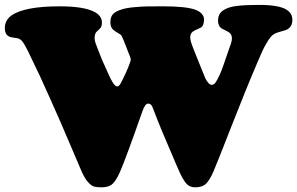

<svg xmlns="http://www.w3.org/2000/svg" viewBox="-25 -741 1232 796"><path d="M920.9 -527.3Q922.9 -533.7 926.5 -543.5Q930.2 -553.2 931.9 -558.3Q933.6 -563.5 935.1 -570.3Q936.5 -577.1 936.5 -582.5Q936.5 -601.1 919.4 -609.9Q894.5 -622.1 892.1 -624Q878.9 -634.8 878.9 -654.8Q878.9 -668.9 883.8 -679.4Q888.7 -689.9 899.2 -697.3Q909.7 -704.6 923.1 -709.2Q936.5 -713.9 956.8 -716.3Q977.1 -718.8 998 -719.7Q1019 -720.7 1047.9 -720.7Q1089.8 -720.7 1118.2 -715.8Q1146.5 -710.9 1161.1 -701.9Q1175.8 -692.9 1181.4 -682.6Q1187 -672.4 1187 -658.2Q1187 -631.8 1167.5 -620.1Q1160.6 -615.7 1138.7 -610.1Q1116.7 -604.5 1105.5 -595.7Q1095.2 -587.4 1082.5 -566.2Q1069.8 -544.9 1063.5 -531Q1057.1 -517.1 1043.9 -486.3Q994.1 -370.1 935.1 -218.8Q876 -67.4 859.9 -29.8Q844.2 5.9 829.1 20.8Q814 35.6 784.2 35.6Q770.5 35.6 759.8 29.8Q749 23.9 739.7 10Q730.5 -3.9 723.1 -19.5Q715.8 -35.2 704.6 -61Q702.1 -66.4 701.2 -69.3Q637.7 -215.3 611.3 -286.6Q606 -301.8 601.1 -306.6Q596.2 -311.5 588.9 -311.5Q576.2 -311.5 564.9 -278.3Q497.1 -85 473.1 -29.8Q457.5 5.9 442.1 20.8Q426.8 35.6 397 35.6Q376.5 35.6 365 32.5Q353.5 29.3 339.4 13.4Q325.2 -2.4 311.5 -34.7Q305.7 -47.9 271.7 -127.9Q237.8 -208 226.1 -234.4Q214.4 -260.7 188 -320.6Q161.6 -380.4 140.9 -424.8Q120.1 -469.2 98.1 -514.2Q97.2 -516.6 93.3 -524.4Q89.4 -532.2 87.2 -536.1Q85 -540 81.3 -547.4Q77.6 -554.7 74.7 -559.1Q71.8 -563.5 68.1 -568.4Q64.5 -573.2 60.8 -576.2Q57.1 -579.1 53.7 -580.6Q46.4 -583 33.9 -584.5Q21.5 -585.9 14.2 -588.9Q-4.9 -596.7 -4.9 -624.5Q-4.9 -658.2 24.4 -678.2Q79.6 -714.8 222.2 -714.8Q321.8 -714.8 366.2 -691.9Q397.5 -675.3 397.5 -647.9Q397.5 -631.3 391.1 -624.5Q389.2 -622.1 383.3 -616.7Q377.4 -611.3 374.5 -608.4Q367.2 -600.1 367.2 -582Q367.2 -574.7 370.1 -565.4Q373 -556.2 377.7 -544.7Q382.3 -533.2 383.8 -529.3Q396.5 -494.1 424.3 -434.6Q425.3 -432.1 427.7 -427Q430.2 -421.9 431.6 -418.9Q433.1 -416 435.5 -411.4Q438 -406.7 439.7 -403.8Q441.4 -400.9 443.6 -397.2Q445.8 -393.6 447.8 -391.4Q449.7 -389.2 451.9 -387Q454.1 -384.8 456.3 -383.8Q458.5 -382.8 460.4 -382.8Q462.9 -382.8 464.6 -383.5Q466.3 -384.3 468.3 -386Q470.2 -387.7 471.4 -389.4Q472.7 -391.1 474.9 -394.8Q477.1 -398.4 478.5 -401.4Q480 -404.3 482.9 -410.2Q485.8 -416 487.8 -420.4Q498 -440.9 505.9 -460Q517.1 -487.8 517.1 -494.1Q517.1 -501.5 505.4 -527.8L493.2 -559.6Q491.2 -564.9 487.8 -573Q484.4 -581.1 483.2 -583.7Q481.9 -586.4 480 -590.6Q478 -594.7 476.1 -596.4Q474.1 -598.1 471.7 -599.6Q454.1 -609.4 444.3 -617.7Q432.6 -627.9 432.6 -648.9Q432.6 -670.9 443.6 -682.6Q454.6 -694.3 479 -701.7Q497.6 -708 528.6 -710.9Q559.6 -713.9 583.3 -714.4Q606.9 -714.8 651.9 -714.8Q746.6 -714.8 784.7 -700.7Q802.2 -694.3 811.5 -683.6Q820.8 -672.9 820.8 -661.1Q820.8 -636.2 810.1 -628.4Q805.2 -625 793.9 -620.1Q782.7 -615.2 780.3 -613.8Q763.7 -605 763.7 -587.4Q763.7 -581.5 764.6 -576.2Q765.6 -570.8 766.6 -567.6Q767.6 -564.5 770 -557.6Q772.5 -550.8 773.4 -547.9Q779.3 -531.7 793 -498.5Q806.6 -465.3 816.4 -440.4Q822.3 -425.3 826.4 -416.3Q830.6 -407.2 837.9 -398.2Q845.2 -389.2 852.5 -389.2Q861.3 -389.2 868.2 -398.4Q875 -407.7 886.2 -431.6Q895 -450.2 920.9 -527.3Z"/></svg>

Font: Cooper* Black
Style: Regular
Weight: 900
Designer: Owen Earl
Foundry: indestructible type*
Version: Version 0.001